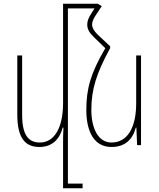

<svg xmlns="http://www.w3.org/2000/svg" viewBox="-20 -780 854 1032"><path d="M345 207V-735H488L470 -706C455 -684 449 -665 449 -648C449 -624 459 -605 485 -580L546 -521C467 -386 444 -303 444 -189C444 -69 488 10 579 10C652 10 693 -30 710 -94H713L717 0H738V-482H712V-226C712 -90 663 -14 579 -14C508 -14 471 -90 471 -189C471 -299 498 -386 572 -521V-531L504 -595C484 -615 475 -632 475 -648C475 -661 481 -677 492 -694L527 -747L505 -760H319V-226C319 -90 270 -14 195 -14C134 -14 99 -52 99 -163V-482H73V-164C73 -33 119 10 192 10C259 10 300 -30 317 -94H321C319 -63 319 -33 319 -1V232H424V207Z"/></svg>

Font: Noto Sans Armenian Condensed Thin
Style: Regular
Weight: 100
Width: 3
Designer: Monotype Design Team
Foundry: Monotype Imaging Inc.
Version: Version 2.008